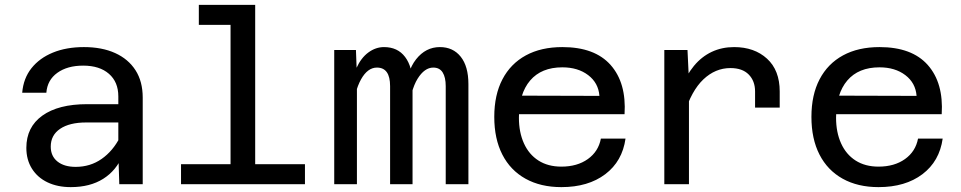

<svg xmlns="http://www.w3.org/2000/svg" viewBox="-20 -755 3940 787"><path d="M469 0 465 -125V-360Q465 -419 426.5 -452.5Q388 -486 321 -486Q256 -486 215 -456.5Q174 -427 170 -375H71Q76 -434 109 -475.5Q142 -517 197 -539.5Q252 -562 324 -562Q398 -562 452 -537.5Q506 -513 535.5 -467Q565 -421 565 -355V0ZM270 12Q216 12 175 -7.5Q134 -27 111 -63.5Q88 -100 88 -149Q88 -234 153.5 -281Q219 -328 337 -328H478V-253H333Q265 -253 226.5 -227Q188 -201 188 -154Q188 -115 215.5 -93Q243 -71 290 -71Q350 -71 396.5 -103.5Q443 -136 472 -193L483 -119Q457 -56 403 -22Q349 12 270 12Z M925 0V-735H1026V0ZM722 0V-82H1230V0ZM795 -653V-735H975V-653Z M1807 0V-402Q1807 -438 1794.5 -458Q1782 -478 1756 -478Q1720 -478 1691.5 -432Q1663 -386 1652 -287L1643 -372Q1646 -462 1685.5 -512Q1725 -562 1783 -562Q1837 -562 1868.5 -522.5Q1900 -483 1900 -410V0ZM1350 0V-550H1439L1443 -443V0ZM1579 0V-402Q1579 -440 1565.5 -459Q1552 -478 1525 -478Q1487 -478 1460 -430Q1433 -382 1422 -287L1420 -375Q1422 -434 1441 -476Q1460 -518 1490 -540Q1520 -562 1554 -562Q1610 -562 1640.5 -521.5Q1671 -481 1671 -411V0Z M2281 12Q2196 12 2134 -22.5Q2072 -57 2039 -121.5Q2006 -186 2006 -276Q2006 -366 2039.5 -430Q2073 -494 2135.5 -528Q2198 -562 2285 -562Q2418 -562 2483 -488.5Q2548 -415 2540 -287H2086L2087 -363L2437 -362Q2433 -415 2391 -447Q2349 -479 2285 -479Q2199 -479 2153 -425Q2107 -371 2107 -272Q2107 -213 2127.5 -167.5Q2148 -122 2187 -97Q2226 -72 2281 -72Q2346 -72 2389.5 -103Q2433 -134 2443 -187H2544Q2531 -94 2461 -41Q2391 12 2281 12Z M3075 -314V-380Q3075 -423 3049 -449.5Q3023 -476 2974 -476Q2912 -476 2863 -429.5Q2814 -383 2785 -288L2771 -390Q2793 -447 2824.5 -485Q2856 -523 2897.5 -542.5Q2939 -562 2989 -562Q3072 -562 3124 -514.5Q3176 -467 3176 -380V-314ZM2703 0V-550H2798L2804 -425V0Z M3581 12Q3496 12 3434 -22.5Q3372 -57 3339 -121.5Q3306 -186 3306 -276Q3306 -366 3339.5 -430Q3373 -494 3435.5 -528Q3498 -562 3585 -562Q3718 -562 3783 -488.5Q3848 -415 3840 -287H3386L3387 -363L3737 -362Q3733 -415 3691 -447Q3649 -479 3585 -479Q3499 -479 3453 -425Q3407 -371 3407 -272Q3407 -213 3427.5 -167.5Q3448 -122 3487 -97Q3526 -72 3581 -72Q3646 -72 3689.5 -103Q3733 -134 3743 -187H3844Q3831 -94 3761 -41Q3691 12 3581 12Z"/></svg>

Font: Azeret Mono Thin
Style: Regular
Weight: 400
Version: Version 1.002